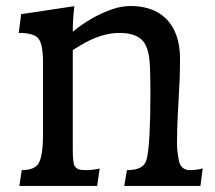

<svg xmlns="http://www.w3.org/2000/svg" viewBox="-20 -610 707 630"><path d="M51.3 -51.8Q91.8 -51.8 105.5 -72.3Q121.1 -95.7 121.1 -168.9V-404.8Q121.1 -463.4 106.9 -482.4Q92.8 -502 41.5 -502L49.3 -563.5L224.1 -589.8Q218.8 -550.3 218.8 -505.9Q281.2 -557.1 349.6 -580.1Q378.9 -590.3 410.2 -590.3Q441.4 -590.3 470.9 -581.1Q500.5 -571.8 522.5 -550.8Q570.8 -505.4 570.8 -415.5Q570.8 -360.8 567.4 -308.6Q558.1 -151.9 561.8 -117.7Q565.4 -83.5 570.3 -72.3Q579.6 -51.8 603.5 -51.8Q626.5 -51.8 645 -57.6L637.7 0H387.7L396.5 -51.8Q437 -51.8 452.1 -69.3Q458.5 -76.7 461.7 -89.6Q464.8 -102.5 467 -122.6Q469.2 -142.6 470.7 -170.9Q473.6 -228.5 473.6 -301.5Q473.6 -374.5 470.9 -408Q468.3 -441.4 458 -461.9Q438.5 -502 372.1 -502Q310.5 -502 242.2 -460L218.8 -445.8V-117.7Q218.8 -73.7 225.6 -64.5Q232.4 -55.2 241.2 -53.5Q250 -51.8 260.7 -51.8Q285.6 -51.8 307.1 -57.1L298.8 0H43.5Z"/></svg>

Font: HeadlandOne
Style: Regular
Weight: 400
Designer: Gary Lonergan
Foundry: Sorkin Type Co.
Version: Version 1.002